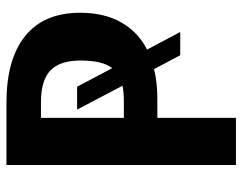

<svg xmlns="http://www.w3.org/2000/svg" viewBox="-96 -636 732 579"><g transform="rotate(-90 269.5 -346.0)"><path d="M410 -268 463 -168H393L351 -247Q312 -237 262 -237H204V0H62V-692H250Q381 -692 451 -635.5Q521 -579 521 -470Q521 -397 492 -346Q463 -295 410 -268ZM301 -342 229 -479H298L354 -373Q377 -402 377 -469Q377 -531 347 -559.5Q317 -588 251 -588H204V-338H251Q282 -338 301 -342Z"/></g></svg>

Font: Fira Sans Condensed SemiBold
Style: Regular
Weight: 600
Width: 3
Designer: bBox Type GmbH & Carrois Corporate GbR & Edenspiekermann AG
Foundry: bBox Type GmbH & Carrois Corporate GbR & Edenspiekermann AG
Version: Version 4.301